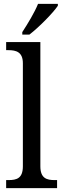

<svg xmlns="http://www.w3.org/2000/svg" viewBox="-20 -979 329 999"><path d="M96 -812V-799H133C184 -838 258 -914 281 -949V-959H178C160 -914 124 -855 96 -812ZM12 0H277V-42H265C223 -42 190 -51 190 -114V-760H12V-718H24C63 -718 99 -709 99 -650V-114C99 -51 67 -42 24 -42H12Z"/></svg>

Font: Noto Serif Bengali SemiCondensed
Style: Regular
Weight: 400
Width: 4
Designer: Juan Bruce, Universal Thirst, Indian Type Foundry and the Monotype Design Team.
Foundry: Monotype Imaging Inc.
Version: Version 2.003